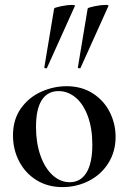

<svg xmlns="http://www.w3.org/2000/svg" viewBox="-20 -751 526 784"><path d="M33 -198Q33 -263 65.5 -308.5Q98 -354 148.5 -376.5Q199 -399 252 -399Q313 -399 358.5 -370Q404 -341 428 -293.5Q452 -246 452 -192Q452 -132 422.5 -85Q393 -38 343 -12.5Q293 13 235 13Q175 13 129 -15.5Q83 -44 58 -92.5Q33 -141 33 -198ZM357 -160Q357 -227 338.5 -277Q320 -327 288.5 -353Q257 -379 219 -379Q174 -379 150.5 -342Q127 -305 127 -233Q127 -168 145 -116.5Q163 -65 194.5 -36Q226 -7 265 -7Q309 -7 333 -46Q357 -85 357 -160ZM168 -472Q165 -472 162.5 -473.5Q160 -475 161 -476L201 -716Q202 -720 229 -725.5Q256 -731 274 -731Q287 -731 286 -727L172 -474Q172 -472 168 -472ZM305 -472Q302 -472 299.5 -473.5Q297 -475 298 -476L338 -716Q339 -720 366 -725.5Q393 -731 411 -731Q424 -731 423 -727L309 -474Q309 -472 305 -472Z"/></svg>

Font: Cormorant Infant SemiBold
Style: Regular
Weight: 600
Designer: Christian Thalmann (Catharsis Fonts)
Foundry: Catharsis Fonts
Version: Version 4.000